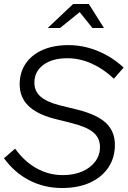

<svg xmlns="http://www.w3.org/2000/svg" viewBox="-21 -936 642 966"><path d="M291 10Q202 10 127 -28.5Q52 -67 -1 -140L55 -188Q101 -124 162.5 -89.5Q224 -55 295 -55Q350 -55 392 -73Q434 -91 458 -123Q482 -155 482 -196Q482 -241 449.5 -269Q417 -297 342 -316L247 -340Q162 -363 120 -405.5Q78 -448 78 -512Q78 -572 108.5 -616.5Q139 -661 194 -685Q249 -709 324 -709Q399 -709 471 -679.5Q543 -650 601 -596L552 -540Q499 -590 439.5 -616.5Q380 -643 318 -643Q242 -643 197 -609.5Q152 -576 152 -520Q152 -478 182 -451Q212 -424 276 -407L370 -384Q468 -359 512.5 -317Q557 -275 557 -207Q557 -142 524 -93Q491 -44 431.5 -17Q372 10 291 10ZM219 -795 347 -916H426L502 -795H444L380 -875L281 -795Z"/></svg>

Font: Red Hat Display
Style: Italic
Weight: 300
Italic angle: -12°
Designer: Pentagram, MCKL
Foundry: Pentagram, MCKL
Version: Version 1.023